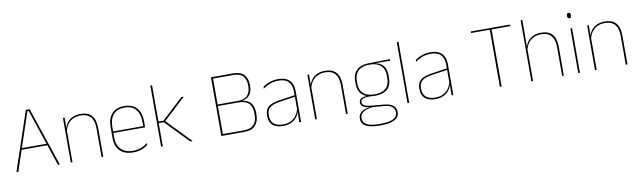

<svg xmlns="http://www.w3.org/2000/svg" viewBox="-46 -1268 6853 2058"><g transform="rotate(-10 3381.0 -239.0)"><path d="M38 0 253 -639H294.5L510.5 0H490L280.5 -623H267L58.5 0ZM127 -226V-243.5H421V-226Z M964.5 0V-310Q964.5 -363 950.2 -400.5Q936 -438 904 -458.2Q872 -478.5 818.5 -478.5Q769 -478.5 732.2 -458.8Q695.5 -439 673.5 -404.2Q651.5 -369.5 644.5 -325L635.5 -344H641Q645.5 -385 667.2 -419.2Q689 -453.5 727.5 -474.2Q766 -495 819.5 -495Q880 -495 915.8 -472.8Q951.5 -450.5 967.2 -409.2Q983 -368 983 -311V0ZM629.5 0V-485.5H648L646 -358.5H648V0Z M1308 9.5Q1216.5 9.5 1166 -40.2Q1115.5 -90 1115.5 -180.5V-292.5Q1115.5 -392.5 1162.2 -444.8Q1209 -497 1298 -497Q1356.5 -497 1397.2 -473.5Q1438 -450 1459 -405.2Q1480 -360.5 1480 -296.5V-279.5Q1480 -268.5 1479.8 -257.5Q1479.5 -246.5 1478.5 -233H1461.5Q1461.5 -250.5 1461.5 -266.5Q1461.5 -282.5 1461.5 -296Q1461.5 -355.5 1442.8 -396.5Q1424 -437.5 1387.5 -459Q1351 -480.5 1298 -480.5Q1218 -480.5 1176 -432.5Q1134 -384.5 1134 -292.5V-243.5V-239.5V-181Q1134 -140 1145.8 -108Q1157.5 -76 1180 -53.8Q1202.5 -31.5 1235 -19.8Q1267.5 -8 1308.5 -8Q1356 -8 1396 -22.8Q1436 -37.5 1471 -65L1468.5 -43Q1439 -19 1398 -4.8Q1357 9.5 1308 9.5ZM1124 -233V-249.5H1472V-233Z M1930 0 1686 -252.5H1624.5V-269.5H1686L1918.5 -485.5H1945L1697.5 -255.5V-267.5L1956 0ZM1612.5 0V-664.5H1631V0Z M2277 0V-17.5H2512Q2592.5 -17.5 2625.8 -55.8Q2659 -94 2659 -157.5V-183Q2659 -247.5 2624.5 -285Q2590 -322.5 2503.5 -322.5H2280V-339.5H2503.5Q2579.5 -339.5 2612.5 -376Q2645.5 -412.5 2645.5 -474.5V-487Q2645.5 -548.5 2613.8 -585Q2582 -621.5 2502.5 -621.5H2277V-639H2502.5Q2591 -639 2628 -597.2Q2665 -555.5 2665 -487V-475Q2665 -411.5 2632 -372.5Q2599 -333.5 2526 -329.5L2523 -335Q2606.5 -332.5 2642.5 -292.2Q2678.5 -252 2678.5 -184V-157.5Q2678.5 -87.5 2640 -43.8Q2601.5 0 2512 0ZM2268 0V-639H2287.5V0Z M3117 0 3119 -128 3117.5 -131.5V-292V-334.5Q3117.5 -404.5 3082.2 -441.2Q3047 -478 2973.5 -478Q2919 -478 2876 -460.2Q2833 -442.5 2803.5 -420L2806 -441Q2821.5 -453 2845.2 -465.5Q2869 -478 2901.2 -486.5Q2933.5 -495 2973.5 -495Q3015 -495 3045.5 -484.2Q3076 -473.5 3096.2 -453Q3116.5 -432.5 3126.2 -402.8Q3136 -373 3136 -335V0ZM2940 9.5Q2867.5 9.5 2828.2 -24.2Q2789 -58 2789 -123V-134.5Q2789 -192.5 2825 -224.2Q2861 -256 2945.5 -268.5L3126.5 -295.5L3127 -278.5L2949 -252.5Q2874 -241.5 2840.8 -214.5Q2807.5 -187.5 2807.5 -135.5V-124Q2807.5 -66.5 2842.2 -36.8Q2877 -7 2942.5 -7Q2994.5 -7 3031.8 -27.2Q3069 -47.5 3091.5 -82.2Q3114 -117 3120.5 -160.5L3130 -142H3124Q3120 -102.5 3098 -67.8Q3076 -33 3036.5 -11.8Q2997 9.5 2940 9.5Z M3625 0V-310Q3625 -363 3610.8 -400.5Q3596.5 -438 3564.5 -458.2Q3532.5 -478.5 3479 -478.5Q3429.5 -478.5 3392.8 -458.8Q3356 -439 3334 -404.2Q3312 -369.5 3305 -325L3296 -344H3301.5Q3306 -385 3327.8 -419.2Q3349.5 -453.5 3388 -474.2Q3426.5 -495 3480 -495Q3540.5 -495 3576.2 -472.8Q3612 -450.5 3627.8 -409.2Q3643.5 -368 3643.5 -311V0ZM3290 0V-485.5H3308.5L3306.5 -358.5H3308.5V0Z M3965 -138Q3877 -138 3829.8 -179.5Q3782.5 -221 3782.5 -302V-329Q3782.5 -376.5 3800.5 -413Q3818.5 -449.5 3857.8 -471Q3897 -492.5 3960.5 -493.5L4190 -498V-480.5L4003 -482.5L4002.5 -485Q4057 -479.5 4088.2 -458.2Q4119.5 -437 4132.8 -404Q4146 -371 4146 -330V-300.5Q4146 -219.5 4100 -178.8Q4054 -138 3965 -138ZM3962.5 168H3971Q4025 168 4066.5 159.2Q4108 150.5 4131.8 130.2Q4155.5 110 4155.5 75.5V73.5Q4155.5 35.5 4127.8 13.2Q4100 -9 4035 -14L3907.5 -24L3924 -24.5Q3882 -19.5 3849.8 -8.5Q3817.5 2.5 3799.2 22.5Q3781 42.5 3781 74V75.5Q3781 111 3804.2 131.2Q3827.5 151.5 3868.5 159.8Q3909.5 168 3962.5 168ZM3962.5 185Q3903.5 185 3858.5 175Q3813.5 165 3788 141.2Q3762.5 117.5 3762.5 76.5V74.5Q3762.5 39 3782 17Q3801.5 -5 3833.5 -16.2Q3865.5 -27.5 3903 -30.5L3902 -27.5Q3844 -32 3818.2 -48.5Q3792.5 -65 3792.5 -93.5V-94Q3792.5 -112 3801.5 -124.8Q3810.5 -137.5 3830.8 -144.5Q3851 -151.5 3883.5 -151.5V-158L3939 -141H3900.5Q3849.5 -140.5 3829.8 -129Q3810 -117.5 3810 -95V-94.5Q3810 -71 3835 -58Q3860 -45 3922 -39.5L4037.5 -29.5Q4110.5 -23 4142.2 3.2Q4174 29.5 4174 72.5V74.5Q4174 115 4148.2 139.2Q4122.5 163.5 4076.8 174.2Q4031 185 3971 185ZM3965 -154.5Q4018.5 -154.5 4054.5 -171Q4090.5 -187.5 4109 -220.2Q4127.5 -253 4127.5 -300.5V-330Q4127.5 -376.5 4109.5 -409.5Q4091.5 -442.5 4056.2 -459.8Q4021 -477 3969 -477H3964Q3906 -477 3870 -458Q3834 -439 3817.5 -405.5Q3801 -372 3801 -329V-302Q3801 -253.5 3819.2 -220.8Q3837.5 -188 3874 -171.2Q3910.5 -154.5 3965 -154.5Z M4294.5 0V-664.5H4313V0Z M4774 0 4776 -128 4774.5 -131.5V-292V-334.5Q4774.5 -404.5 4739.2 -441.2Q4704 -478 4630.5 -478Q4576 -478 4533 -460.2Q4490 -442.5 4460.5 -420L4463 -441Q4478.5 -453 4502.2 -465.5Q4526 -478 4558.2 -486.5Q4590.5 -495 4630.5 -495Q4672 -495 4702.5 -484.2Q4733 -473.5 4753.2 -453Q4773.5 -432.5 4783.2 -402.8Q4793 -373 4793 -335V0ZM4597 9.5Q4524.5 9.5 4485.2 -24.2Q4446 -58 4446 -123V-134.5Q4446 -192.5 4482 -224.2Q4518 -256 4602.5 -268.5L4783.5 -295.5L4784 -278.5L4606 -252.5Q4531 -241.5 4497.8 -214.5Q4464.5 -187.5 4464.5 -135.5V-124Q4464.5 -66.5 4499.2 -36.8Q4534 -7 4599.5 -7Q4651.5 -7 4688.8 -27.2Q4726 -47.5 4748.5 -82.2Q4771 -117 4777.5 -160.5L4787 -142H4781Q4777 -102.5 4755 -67.8Q4733 -33 4693.5 -11.8Q4654 9.5 4597 9.5Z M5299.5 0V-639H5319V0ZM5095 -622V-639H5523.5V-622Z M5977.5 0V-310Q5977.5 -363 5963.2 -400.5Q5949 -438 5917 -458.2Q5885 -478.5 5831.5 -478.5Q5781.5 -478.5 5745 -458.8Q5708.5 -439 5686.5 -404.5Q5664.5 -370 5657.5 -325.5L5646.5 -344H5654Q5658.5 -385 5680.2 -419.2Q5702 -453.5 5740.2 -474.2Q5778.5 -495 5832.5 -495Q5893 -495 5928.8 -472.8Q5964.5 -450.5 5980.2 -409.2Q5996 -368 5996 -311V0ZM5642.5 0V-664.5H5661V-495.5L5659 -357L5661 -354V0Z M6152.5 0V-485.5H6171V0ZM6162 -594.5Q6151.5 -594.5 6146 -601.2Q6140.5 -608 6140.5 -622V-626.5Q6140.5 -640 6146 -646.8Q6151.5 -653.5 6162 -653.5Q6172.5 -653.5 6177.8 -646.8Q6183 -640 6183 -626.5V-622Q6183 -608 6177.8 -601.2Q6172.5 -594.5 6162 -594.5Z M6670 0V-310Q6670 -363 6655.8 -400.5Q6641.5 -438 6609.5 -458.2Q6577.5 -478.5 6524 -478.5Q6474.5 -478.5 6437.8 -458.8Q6401 -439 6379 -404.2Q6357 -369.5 6350 -325L6341 -344H6346.5Q6351 -385 6372.8 -419.2Q6394.5 -453.5 6433 -474.2Q6471.5 -495 6525 -495Q6585.5 -495 6621.2 -472.8Q6657 -450.5 6672.8 -409.2Q6688.5 -368 6688.5 -311V0ZM6335 0V-485.5H6353.5L6351.5 -358.5H6353.5V0Z"/></g></svg>

Font: Anek Bangla Thin
Style: Regular
Weight: 250
Designer: Sulekha Rajkumar (Bangla), Yesha Goshar (Latin)
Foundry: Ek Type
Version: Version 1.003